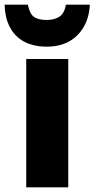

<svg xmlns="http://www.w3.org/2000/svg" viewBox="-52 -807 407 827"><path d="M242 0H61V-553H242ZM335 -787Q331 -705 281.5 -655.5Q232 -606 150 -606Q64 -606 17 -653.5Q-30 -701 -32 -787H68Q76 -747 94.5 -734Q113 -721 150 -721Q181 -721 203 -734.5Q225 -748 232 -787Z"/></svg>

Font: Noto Sans SemiCondensed Black
Style: Regular
Weight: 900
Width: 4
Designer: Monotype Design Team
Foundry: Monotype Imaging Inc.
Version: Version 2.013; ttfautohint (v1.8.4.7-5d5b)